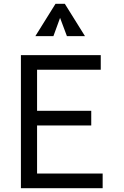

<svg xmlns="http://www.w3.org/2000/svg" viewBox="-20 -990 650 1010"><path d="M90 -700V0H520V-77H175V-330H460V-407H175V-623H510V-700ZM427 -800 321 -970H272L166 -800H261L296 -896L332 -800Z"/></svg>

Font: Necto Mono
Style: Regular
Weight: 400
Designer: Marco Condello
Foundry: Collletttivo
Version: Version 1.300;Glyphs 3.2 (3217)